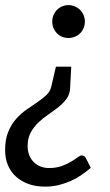

<svg xmlns="http://www.w3.org/2000/svg" viewBox="-32 -534 421 733"><path d="M314.5 106.5Q298 121 279 134Q260 147 238.2 156.8Q216.5 166.5 192 172.5Q167.5 178.5 139.5 178.5Q105.5 178.5 77.8 168.8Q50 159 29.8 141Q9.5 123 -1.5 97.2Q-12.5 71.5 -12.5 39Q-12.5 -1.5 -0.8 -30.2Q11 -59 29.2 -79.8Q47.5 -100.5 69.2 -115.5Q91 -130.5 110.5 -143.8Q130 -157 144.5 -170.5Q159 -184 163.5 -202L181.5 -279.5H240L235.5 -195.5Q234 -173 221.8 -156.5Q209.5 -140 191.5 -125.5Q173.5 -111 152.8 -97Q132 -83 114.5 -66.2Q97 -49.5 85.2 -28Q73.5 -6.5 73.5 23Q73.5 43.5 80 59.2Q86.5 75 97.8 85.8Q109 96.5 123.8 102Q138.5 107.5 155 107.5Q182.5 107.5 203.2 100Q224 92.5 239 83.5Q254 74.5 263.8 67Q273.5 59.5 279.5 59.5Q290.5 59.5 296 70ZM167.5 -451.5Q167.5 -464.5 172.2 -476Q177 -487.5 185.2 -496Q193.5 -504.5 204.8 -509.5Q216 -514.5 229.5 -514.5Q242.5 -514.5 254 -509.5Q265.5 -504.5 274 -496Q282.5 -487.5 287.2 -476Q292 -464.5 292 -451.5Q292 -438 287.2 -426.8Q282.5 -415.5 274 -407Q265.5 -398.5 254 -393.8Q242.5 -389 229.5 -389Q216 -389 204.8 -393.8Q193.5 -398.5 185.2 -407Q177 -415.5 172.2 -426.8Q167.5 -438 167.5 -451.5Z"/></svg>

Font: Lato TR
Style: Italic
Weight: 400
Italic angle: -12°
Designer: Lukasz Dziedzic
Foundry: tyPoland Lukasz Dziedzic
Version: Version 1.104 2013